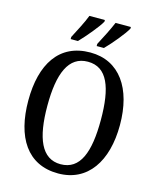

<svg xmlns="http://www.w3.org/2000/svg" viewBox="-135 -1024 924 1127"><g transform="rotate(15 327.0 -460.5)"><path d="M353 -784V-771H397C437 -811 499 -886 518 -921V-931H425C406 -886 379 -833 353 -784ZM195 -784V-771H239C278 -811 341 -886 360 -921V-931H266C249 -886 220 -833 195 -784ZM327 10C506 10 605 -137 605 -358C605 -580 506 -725 328 -725C139 -725 48 -580 48 -359C48 -137 139 10 327 10ZM327 -46C211 -46 164 -162 164 -358C164 -555 211 -669 328 -669C446 -669 489 -555 489 -358C489 -162 446 -46 327 -46Z"/></g></svg>

Font: Noto Serif Bengali Condensed Medium
Style: Regular
Weight: 500
Width: 3
Designer: Juan Bruce, Universal Thirst, Indian Type Foundry and the Monotype Design Team.
Foundry: Monotype Imaging Inc.
Version: Version 2.003